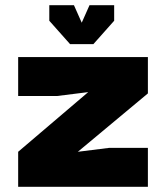

<svg xmlns="http://www.w3.org/2000/svg" viewBox="-20 -720 640 740"><path d="M550 0V-150H400L280 -135L550 -360V-500H50V-350H200L320 -365L50 -135V0ZM170 -700V-640L250 -550H305V-610L265 -700ZM420 -700H325L285 -610V-550H340L420 -640Z"/></svg>

Font: Millimetre
Style: Bold
Weight: 800
Designer: Jérémy Landes
Version: Version 1.0